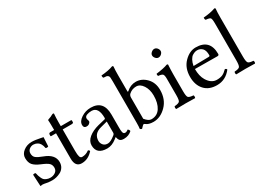

<svg xmlns="http://www.w3.org/2000/svg" viewBox="-30 -1340 2668 1974"><g transform="rotate(-30 1304.0 -353.0)"><path d="M39 -148Q44 -153 56 -153Q64 -153 70 -149Q75 -126 78.5 -115Q82 -104 90.5 -85Q99 -66 109 -57Q119 -48 137.5 -40.5Q156 -33 180 -33Q212 -33 238.5 -51Q265 -69 265 -103Q265 -136 244.5 -156Q224 -176 163 -201Q103 -226 78 -255Q53 -284 53 -337Q53 -384 95 -416.5Q137 -449 194 -449Q217 -449 241 -445.5Q265 -442 291.5 -436.5Q318 -431 325 -430Q325 -414 322 -378Q319 -342 319 -324Q315 -319 301 -319Q291 -319 287 -323Q282 -353 270.5 -373Q259 -393 243.5 -401.5Q228 -410 216.5 -413Q205 -416 194 -416Q167 -416 145.5 -398.5Q124 -381 124 -352Q124 -315 147 -297Q170 -279 224 -259Q341 -216 341 -126Q341 -91 324.5 -65Q308 -39 282 -25.5Q256 -12 231 -6Q206 0 182 0Q133 0 91 -11Q84 -13 71 -13Q61 -13 46 -10Q46 -30 42.5 -76.5Q39 -123 39 -148Z M410 -439H456Q456 -477 455.5 -502Q455 -527 454.5 -534.5Q454 -542 453.5 -547Q453 -552 453 -555Q453 -562 475 -568Q495 -574 509 -583Q523 -591 531 -591Q539 -591 539 -583Q535 -543 535 -478V-439H655Q663 -439 663 -433V-413Q663 -400 639 -400H535V-147Q535 -98 542 -76.5Q549 -55 568 -55Q614 -55 650 -83Q665 -83 668 -66Q610 0 533 0Q456 0 456 -99V-400H397Q392 -400 392 -406V-419Q392 -439 410 -439Z M968 -244 888 -223Q794 -199 794 -113Q794 -86 812.5 -64Q831 -42 866 -42Q900 -42 954 -86Q968 -96 968 -112ZM804 -375Q804 -364 808 -355Q812 -346 812 -337Q812 -326 798.5 -314.5Q785 -303 764 -303Q730 -303 730 -339Q730 -382 781 -416Q832 -450 894 -450Q1046 -450 1046 -281V-134Q1046 -111 1046.5 -100Q1047 -89 1049.5 -75Q1052 -61 1058.5 -55Q1065 -49 1076 -49Q1093 -49 1112 -65Q1127 -56 1130 -38Q1091 -1 1034 -1Q1000 -1 986.5 -16Q973 -31 968 -59H966L946 -43Q892 -1 836 -1Q710 -1 710 -109Q710 -159 756 -197Q802 -235 876 -254L962 -275Q968 -278 968 -287Q968 -417 886 -417Q853 -417 828.5 -407Q804 -397 804 -375Z M1324 -373Q1307 -359 1307 -331V-81Q1345 -34 1379 -34Q1448 -34 1484 -89.5Q1520 -145 1520 -234Q1520 -306 1487.5 -355.5Q1455 -405 1409 -405Q1360 -405 1324 -373ZM1317 -404Q1367 -449 1429 -449Q1498 -449 1552 -394Q1606 -339 1606 -252Q1606 -140 1537 -70Q1468 0 1385 0Q1326 0 1297 -25Q1288 -31 1284 -31Q1278 -31 1269 -22Q1266 -18 1246 2Q1232 2 1224 -10Q1228 -29 1228 -81V-569Q1228 -601 1226.5 -617Q1225 -633 1214 -640.5Q1203 -648 1197 -648.5Q1191 -649 1164 -651Q1157 -657 1157 -674Q1157 -679 1158 -681Q1247 -688 1298 -708Q1311 -708 1311 -698Q1307 -658 1307 -593V-409Q1307 -395 1317 -404Z M1711 -599Q1711 -617 1728 -632Q1745 -647 1763 -647Q1783 -647 1797 -630.5Q1811 -614 1811 -595Q1811 -578 1795 -562.5Q1779 -547 1759 -547Q1741 -547 1726 -563.5Q1711 -580 1711 -599ZM1803 -122Q1803 -62 1815 -48Q1827 -34 1875 -31Q1879 -25 1879 -14Q1879 -4 1875 2Q1807 0 1763 0Q1719 0 1651 2Q1647 -4 1647 -14Q1647 -25 1651 -31Q1699 -35 1711 -48.5Q1723 -62 1723 -122V-317Q1723 -359 1711.5 -370.5Q1700 -382 1659 -386Q1653 -402 1657 -413Q1751 -425 1793 -442Q1807 -442 1807 -435Q1803 -371 1803 -321Z M2026 -292 2207 -295Q2222 -295 2222 -309Q2222 -366 2197.5 -390Q2173 -414 2139 -414Q2126 -414 2113 -410.5Q2100 -407 2081.5 -396Q2063 -385 2048 -358Q2033 -331 2026 -292ZM2139 0Q2044 0 1991.5 -58Q1939 -116 1939 -212Q1939 -318 2002.5 -382.5Q2066 -447 2139 -447Q2308 -447 2308 -273Q2308 -256 2289 -256L2023 -258Q2023 -174 2055 -121Q2099 -49 2164 -49Q2206 -49 2232.5 -61Q2259 -73 2288 -103Q2305 -102 2309 -87Q2242 0 2139 0Z M2436 -122V-559Q2436 -614 2426 -626Q2416 -638 2372 -641Q2365 -647 2365 -663Q2365 -669 2366 -671Q2453 -678 2506 -698Q2518 -698 2518 -688Q2514 -648 2514 -583V-122Q2514 -62 2526.5 -47.5Q2539 -33 2586 -31Q2591 -27 2591 -14Q2591 -2 2586 2Q2522 0 2476 0Q2432 0 2364 2Q2359 -2 2359 -14Q2359 -27 2364 -31Q2411 -33 2423.5 -47.5Q2436 -62 2436 -122Z"/></g></svg>

Font: Pochaevsk Unicode
Style: Normal
Weight: 400
Version: Version 1.1